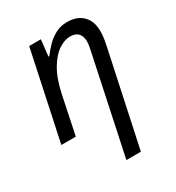

<svg xmlns="http://www.w3.org/2000/svg" viewBox="-187 -659 926 1011"><g transform="rotate(-30 276.0 -153.0)"><path d="M405 -336Q410 -359 413 -375.5Q416 -392 416 -406Q416 -436 400 -454Q384 -472 350 -472Q318 -472 281.5 -448.5Q245 -425 213 -372Q181 -319 162 -231L114 0H26L140 -536H211L200 -437H205Q224 -462 248 -487Q272 -512 304 -529Q336 -546 376 -546Q415 -546 443.5 -531Q472 -516 488 -487.5Q504 -459 504 -416Q504 -392 500 -368.5Q496 -345 492 -326L371 240H283Z"/></g></svg>

Font: Noto Sans Display
Style: Italic
Weight: 400
Italic angle: -12°
Designer: Monotype Design Team
Foundry: Monotype Imaging Inc.
Version: Version 2.003